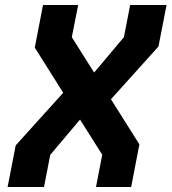

<svg xmlns="http://www.w3.org/2000/svg" viewBox="-20 -750 688 770"><path d="M365 0H506L539 -171L425 -352L615.5 -563.5L648 -730H502L477 -601L357.5 -459L268 -601L293.5 -730H152.5L119.5 -559L233.5 -378L43 -167L10.5 0H156.5L181.5 -129L301 -270.5L390 -129.5Z"/></svg>

Font: Monaspace Krypton
Style: Bold Italic
Weight: 700
Italic angle: -11°
Designer: Riley Cran & the Lettermatic Team
Foundry: Lettermatic
Version: Version 1.101 (Monaspace Krypton)